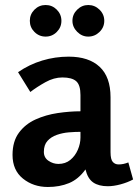

<svg xmlns="http://www.w3.org/2000/svg" viewBox="-20 -735 551 766"><path d="M254 -509Q334 -509 377.5 -468.5Q421 -428 421 -347V-128Q421 -99 430 -89Q439 -79 453 -79Q463 -79 472.5 -81Q482 -83 492 -87L511 -19Q489 -7 461 0.5Q433 8 410 8Q374 8 352 -7Q330 -22 321 -59Q293 -20 255.5 -4.5Q218 11 171 11Q113 11 71.5 -22.5Q30 -56 30 -117Q30 -171 55.5 -205.5Q81 -240 122 -258.5Q163 -277 210.5 -284Q258 -291 301 -291V-356Q301 -396 284 -411Q267 -426 229 -426Q195 -426 161 -407Q127 -388 101 -368L52 -447Q97 -478 148.5 -493.5Q200 -509 254 -509ZM301 -209Q280 -209 255 -207Q230 -205 207 -197Q184 -189 169.5 -173Q155 -157 155 -129Q155 -106 173.5 -93.5Q192 -81 213 -81Q241 -81 260.5 -97Q280 -113 290.5 -137.5Q301 -162 301 -186ZM225 -652Q225 -626 206.5 -607.5Q188 -589 162 -589Q136 -589 117.5 -607.5Q99 -626 99 -652Q99 -678 117.5 -696.5Q136 -715 162 -715Q188 -715 206.5 -696.5Q225 -678 225 -652ZM396 -652Q396 -626 377 -607.5Q358 -589 332 -589Q307 -589 288 -608Q269 -627 269 -652Q269 -678 288 -696.5Q307 -715 332 -715Q358 -715 377 -696.5Q396 -678 396 -652Z"/></svg>

Font: Rosario Light
Style: Bold
Weight: 700
Version: Version 1.101; ttfautohint (v1.8.1.43-b0c9)